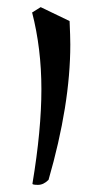

<svg xmlns="http://www.w3.org/2000/svg" viewBox="-20 -505 271 538"><path d="M175 -446Q177 -402 177 -380Q177 -212 116 -1Q102 13 86.5 13Q71 13 71 10V9Q96 -141 96 -255Q96 -369 70 -470L94 -485Z"/></svg>

Font: Julee
Style: Regular
Weight: 400
Version: Version 1.001